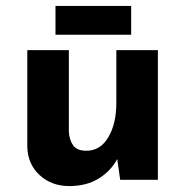

<svg xmlns="http://www.w3.org/2000/svg" viewBox="-20 -606 624 647"><path d="M213 21Q154 21 114 -15.5Q74 -52 72 -110V-437H212V-162Q214 -133 227 -115.5Q240 -98 271 -98Q318 -98 345 -143.5Q372 -189 372 -259V-437H512V0H385L375 -70Q353 -29 312 -4Q271 21 213 21ZM167 -586H422V-489H167Z"/></svg>

Font: Reem Kufi Ink
Style: Bold
Weight: 700
Designer: Khaled Hosny
Version: Version 1.002